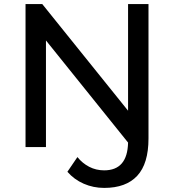

<svg xmlns="http://www.w3.org/2000/svg" viewBox="-20 -720 852 940"><path d="M105 0V-700H187L607 -178V-700H707V-42Q707 81 652 140.5Q597 200 490 200Q437 200 390 179.5Q343 159 310 121L359 49Q383 79 416.5 96.5Q450 114 490 114Q604 114 607 -22L205 -522V0Z"/></svg>

Font: Montserrat Z Med
Style: Regular
Weight: 500
Designer: Julieta Ulanovsky
Foundry: Julieta Ulanovsky
Version: Version 8.000